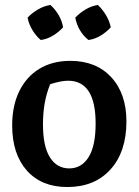

<svg xmlns="http://www.w3.org/2000/svg" viewBox="-20 -742 558 773"><path d="M251 11Q147 11 88 -55.5Q29 -122 29 -237Q29 -316 57.5 -374.5Q86 -433 138.5 -465Q191 -497 263 -497Q367 -497 428 -431Q489 -365 489 -253Q489 -131 425 -60Q361 11 251 11ZM259 -64Q308 -64 336.5 -109Q365 -154 365 -245Q365 -417 254 -417Q226 -417 182 -403Q167 -366 160 -326.5Q153 -287 153 -241Q153 -153 181 -108.5Q209 -64 259 -64ZM183 -722Q203 -704 216.5 -680.5Q230 -657 234 -632Q217 -613 193 -598.5Q169 -584 144 -581Q125 -597 110.5 -621Q96 -645 91 -671Q109 -690 133 -704Q157 -718 183 -722ZM374 -722Q393 -704 407 -680.5Q421 -657 426 -632Q409 -613 385 -598.5Q361 -584 336 -581Q294 -615 283 -671Q301 -690 324.5 -704Q348 -718 374 -722Z"/></svg>

Font: Piazzolla SemiBold
Style: Regular
Weight: 600
Designer: Juan Pablo del Peral
Foundry: Huerta Tipografica
Version: Version 1.330